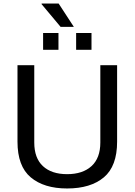

<svg xmlns="http://www.w3.org/2000/svg" viewBox="-20 -1055 762 1087"><path d="M360 12Q229 12 154 -51Q79 -114 79 -253V-686H174V-248Q174 -160 223 -114.5Q272 -69 360 -69Q448 -69 498 -114.5Q548 -160 548 -248V-686H643V-253Q643 -114 568 -51Q493 12 360 12ZM411 -773V-868H498V-773ZM224 -773V-868H311V-773ZM323 -903 215 -1032 216 -1035H312L398 -903Z"/></svg>

Font: Archivo VF Beta
Style: Regular
Weight: 400
Designer: Hector Gatti
Foundry: Omnibus-Type
Version: Version 1.002